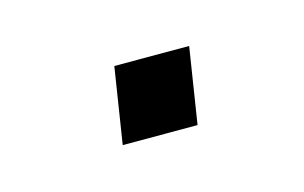

<svg xmlns="http://www.w3.org/2000/svg" viewBox="-30 -351 271 171"><g transform="rotate(-15 105.5 -265.0)"><path d="M69 -230 80 -300H149L138 -230Z"/></g></svg>

Font: Nunito Sans ExtraLight
Style: Italic
Weight: 200
Italic angle: -9°
Designer: Vernon Adams
Foundry: Vernon Adams
Version: Version 3.006; ttfautohint (v1.8.3)